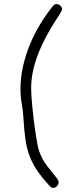

<svg xmlns="http://www.w3.org/2000/svg" viewBox="-20 -762 403 937"><path d="M283 -715Q283 -711 272 -694Q261 -677 244 -650Q227 -623 207.5 -587.5Q188 -552 171 -511Q154 -470 143 -424Q132 -378 132 -331Q132 -317 133.5 -292.5Q135 -268 138 -237.5Q141 -207 145 -174.5Q149 -142 153.5 -112Q158 -82 162.5 -58.5Q167 -35 172 -22Q186 17 210 48Q234 79 260 111Q262 115 264 118.5Q266 122 266 127Q266 138 258 146.5Q250 155 239 155Q233 155 229.5 152Q226 149 222 145Q184 104 160.5 69Q137 34 123.5 -3Q110 -40 104 -82Q98 -124 95 -178Q93 -216 86.5 -253.5Q80 -291 80 -329Q80 -383 92 -437Q104 -491 125 -542.5Q146 -594 175 -642Q204 -690 237 -731Q245 -742 256 -742Q267 -742 275 -734Q283 -726 283 -715Z"/></svg>

Font: Wynona
Style: Regular
Weight: 400
Italic angle: -12°
Designer: Kanati
Foundry: Kanati and Michael Everson
Version: Version 2.000